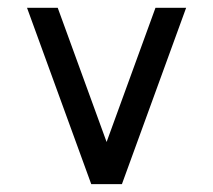

<svg xmlns="http://www.w3.org/2000/svg" viewBox="-20 -469 543 489"><path d="M290.5 0H212.4L48.8 -449.2H127L251.5 -107.4L376 -449.2H454.1Z"/></svg>

Font: Catrinity
Style: Regular
Weight: 400
Designer: Alexander Lange
Foundry: High-Logic / Made with FontCreator
Version: Version 2.090;May 20, 2024;FontCreator 15.0.0.2974 64-bit